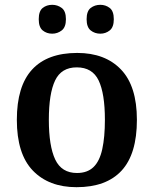

<svg xmlns="http://www.w3.org/2000/svg" viewBox="-20 -768 639 798"><path d="M298 10Q183 10 116.5 -59Q50 -128 50 -270Q50 -410 113.5 -479Q177 -548 301 -548Q417 -548 483 -479Q549 -410 549 -270Q549 -128 485.5 -59Q422 10 298 10ZM300 -49Q343 -49 368.5 -73.5Q394 -98 405 -148Q416 -198 416 -270Q416 -379 390 -433.5Q364 -488 299 -488Q235 -488 209 -433.5Q183 -379 183 -270Q183 -161 209.5 -105Q236 -49 300 -49ZM397 -628Q374 -628 357 -641.5Q340 -655 340 -688Q340 -722 357 -735Q374 -748 397 -748Q419 -748 436 -735Q453 -722 453 -688Q453 -655 436 -641.5Q419 -628 397 -628ZM197 -628Q174 -628 157.5 -641.5Q141 -655 141 -688Q141 -722 157.5 -735Q174 -748 197 -748Q219 -748 236.5 -735Q254 -722 254 -688Q254 -655 236.5 -641.5Q219 -628 197 -628Z"/></svg>

Font: Noto Serif Armenian SemiBold
Style: Regular
Weight: 600
Version: Version 2.007